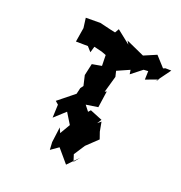

<svg xmlns="http://www.w3.org/2000/svg" viewBox="-178 -686 965 1022"><g transform="rotate(30 304.5 -175.5)"><path d="M564 -415 609 -507 576 -502 565 -495 503 -543 434 -498 441 -500 327 -529 342 -512 257 -558 248 -533 221 -534 155 -538 74 -523 91 -469 92 -387 159 -398 187 -376 191 -412 238 -409 265 -404 277 -344 225 -325 222 -256 245 -202 236 -184 234 -148 157 -60 177 -48 187 26 238 -40 293 22 332 17 318 -21 343 -88 305 -122 370 -144 367 -239 358 -232 368 -329 355 -359 419 -402 427 -379 479 -437 504 -443 511 -395 576 -433ZM401 174 382 138 411 70 462 1 442 -35 423 -86 407 -67 418 -94 344 -110 285 -15 288 10 263 77 246 52 250 140 260 182 298 144 374 207 422 136Z"/></g></svg>

Font: Asimov Aggro
Style: It
Weight: 500
Designer: Google
Version: Version 2.000980; 2014